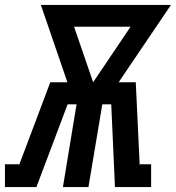

<svg xmlns="http://www.w3.org/2000/svg" viewBox="-62 -755 710 775"><path d="M-42 0V-92H15L14 -86L80 -261L141 -423H210L103 -735H628L417 -423H486L502 -86L503 -92H548V0H402L387 -334H351L295 0H192L247 -334H211L85 0ZM314 -423 465 -647H237Z"/></svg>

Font: Iosevka Slab SmBdExObl
Style: Regular
Weight: 600
Width: 7
Italic angle: -9°
Monospace: yes
Designer: Belleve Invis
Foundry: Belleve Invis
Version: Version 11.1.0; ttfautohint (v1.8.3)